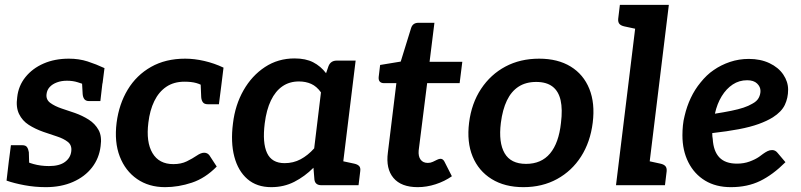

<svg xmlns="http://www.w3.org/2000/svg" viewBox="-20 -764 3305 792"><path d="M169 8Q124 8 81 0Q38 -8 7 -19L17 -104L78 -106Q87 -96 117.5 -87.5Q148 -79 182 -79Q225 -79 248 -96Q271 -113 274 -140Q277 -165 260 -178.5Q243 -192 215.5 -201Q188 -210 159 -220Q125 -232 98.5 -249Q72 -266 58.5 -294Q45 -322 51 -363Q56 -410 85 -446Q114 -482 160 -502Q206 -522 264 -522Q306 -522 341.5 -510.5Q377 -499 411 -483L403 -420L339 -412Q321 -418 301 -424.5Q281 -431 256 -431Q233 -431 214.5 -424Q196 -417 185 -405Q174 -393 172 -376Q169 -353 187.5 -339.5Q206 -326 234 -316.5Q262 -307 289 -298Q320 -287 346 -270.5Q372 -254 386.5 -228Q401 -202 395 -161Q389 -111 359.5 -73Q330 -35 281 -13.5Q232 8 169 8ZM317 -447 403 -425 394 -347H348Q334 -347 328 -355Q322 -363 321 -376ZM101 -65 15 -87 25 -165H72Q86 -165 91.5 -157Q97 -149 99 -136Z M661 8Q594 8 545.5 -25.5Q497 -59 474 -118.5Q451 -178 461 -258Q471 -335 507 -394.5Q543 -454 603 -488Q663 -522 744 -522Q782 -522 823 -512.5Q864 -503 902 -485L893 -412L827 -404Q809 -416 789.5 -421.5Q770 -427 741 -427Q697 -427 666 -406Q635 -385 616.5 -347Q598 -309 592 -258Q582 -178 609 -132.5Q636 -87 695 -87Q727 -87 750.5 -98.5Q774 -110 791.5 -122Q809 -134 822 -134Q836 -134 844 -123L874 -77Q827 -29 771.5 -10.5Q716 8 661 8ZM807 -434 893 -412 883 -334H837Q823 -334 817 -342Q811 -350 810 -363Z M1099 8Q1039 8 1000.5 -25.5Q962 -59 946.5 -118Q931 -177 941 -255Q950 -331 984.5 -391.5Q1019 -452 1073 -487.5Q1127 -523 1195 -523Q1241 -523 1272 -507Q1303 -491 1325 -462L1335 -491Q1344 -514 1369 -514H1447L1384 0H1306Q1280 0 1277 -23L1273 -72Q1237 -36 1194 -14Q1151 8 1099 8ZM1154 -91Q1190 -91 1220 -107Q1250 -123 1276 -152L1304 -383Q1286 -408 1263.5 -418Q1241 -428 1213 -428Q1174 -428 1145 -408Q1116 -388 1097.5 -349.5Q1079 -311 1072 -255Q1062 -175 1081.5 -133Q1101 -91 1154 -91ZM1360 0 1385 -101 1441 -89Q1455 -86 1461.5 -79Q1468 -72 1466 -58L1459 0Z M1703 8Q1635 8 1603 -30Q1571 -68 1580 -135L1615 -421H1564Q1553 -421 1547 -427Q1541 -433 1542 -446L1548 -496L1633 -510L1676 -649Q1683 -670 1706 -670H1772L1752 -509H1887L1876 -421H1742L1707 -143Q1705 -119 1715 -105.5Q1725 -92 1745 -92Q1756 -92 1765.5 -96.5Q1775 -101 1783 -105Q1791 -109 1797 -109Q1807 -109 1813 -98L1844 -37Q1814 -16 1777 -4Q1740 8 1703 8Z M2204 -522Q2281 -522 2334 -489.5Q2387 -457 2411 -397.5Q2435 -338 2425 -258Q2415 -178 2377 -118.5Q2339 -59 2278 -25.5Q2217 8 2139 8Q2062 8 2008 -25.5Q1954 -59 1929.5 -118.5Q1905 -178 1915 -258Q1925 -338 1964.5 -397.5Q2004 -457 2065 -489.5Q2126 -522 2204 -522ZM2150 -88Q2213 -88 2249 -131Q2285 -174 2294 -257Q2301 -313 2292.5 -350.5Q2284 -388 2259 -407Q2234 -426 2192 -426Q2149 -426 2119 -406.5Q2089 -387 2071 -349.5Q2053 -312 2046 -257Q2036 -176 2061.5 -132Q2087 -88 2150 -88Z M2521 0 2612 -744H2739L2648 0ZM2623 0 2649 -101 2704 -89Q2718 -86 2724.5 -79Q2731 -72 2730 -58L2723 0ZM2637 -744 2612 -643 2556 -655Q2542 -658 2535.5 -665Q2529 -672 2530 -686L2537 -744Z M2995 8Q2933 8 2888.5 -19Q2844 -46 2819.5 -94.5Q2795 -143 2795 -206Q2795 -226 2797 -246.5Q2799 -267 2804 -286Q2813 -325 2829.5 -360Q2846 -395 2870 -424Q2882 -439 2895.5 -452Q2909 -465 2924 -475Q2954 -496 2991 -508.5Q3028 -521 3069 -521Q3117 -521 3154 -503.5Q3191 -486 3211 -456.5Q3231 -427 3231 -394Q3231 -360 3217.5 -331.5Q3204 -303 3168 -280Q3144 -265 3109.5 -252.5Q3075 -240 3027.5 -231Q2980 -222 2918 -215Q2918 -209 2918.5 -201.5Q2919 -194 2920 -191Q2923 -140 2947.5 -114.5Q2972 -89 3020 -89Q3048 -89 3071.5 -97.5Q3095 -106 3111 -117Q3119 -123 3128 -129.5Q3137 -136 3146 -140.5Q3155 -145 3165 -145Q3178 -145 3187 -134L3220 -95Q3168 -43 3115.5 -17.5Q3063 8 2995 8ZM2929 -295Q2967 -301 2996.5 -307Q3026 -313 3047 -320Q3068 -327 3083 -336Q3102 -346 3109.5 -360Q3117 -374 3117 -389Q3117 -406 3103 -419.5Q3089 -433 3062 -433Q3029 -433 3002.5 -415.5Q2976 -398 2957 -367Q2938 -336 2929 -295Z"/></svg>

Font: Aleo
Style: Bold Italic
Weight: 700
Italic angle: -7°
Version: Version 2.001;gftools[0.9.29]